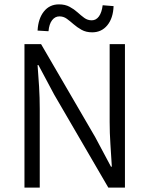

<svg xmlns="http://www.w3.org/2000/svg" viewBox="-20 -859 684 879"><path d="M92 0V-657H168L416 -231L488 -96H492Q489 -146 485.5 -198.5Q482 -251 482 -301V-657H552V0H476L228 -426L156 -561H152Q156 -512 159 -461.5Q162 -411 162 -360V0ZM402 -711Q374 -711 353.5 -722.5Q333 -734 317 -748Q301 -762 286 -773Q271 -784 252 -784Q232 -784 218.5 -766.5Q205 -749 202 -716L152 -719Q155 -774 181 -806.5Q207 -839 250 -839Q278 -839 298.5 -828Q319 -817 335 -802.5Q351 -788 366 -777Q381 -766 400 -766Q420 -766 433 -784Q446 -802 450 -835L500 -831Q498 -776 471.5 -743.5Q445 -711 402 -711Z"/></svg>

Font: Assistant ExtraLight
Style: Regular
Weight: 400
Version: Version 3.000